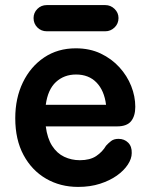

<svg xmlns="http://www.w3.org/2000/svg" viewBox="-20 -720 592 755"><path d="M287 15Q217 15 161 -17.5Q105 -50 72.5 -110.5Q40 -171 40 -255Q40 -334 70 -396Q100 -458 153.5 -494Q207 -530 278 -530Q333 -530 376 -509.5Q419 -489 449.5 -455.5Q480 -422 496 -381.5Q512 -341 512 -300Q512 -264 495.5 -243.5Q479 -223 440 -223H160Q166 -176 185 -146.5Q204 -117 232.5 -103.5Q261 -90 294 -90Q334 -90 358.5 -106.5Q383 -123 397 -147Q406 -157 417 -165.5Q428 -174 446 -174Q469 -174 484 -159Q499 -144 498 -118Q498 -96 482.5 -72.5Q467 -49 439.5 -29.5Q412 -10 373.5 2.5Q335 15 287 15ZM160 -308H397Q390 -364 359.5 -395.5Q329 -427 279 -427Q232 -427 200 -397.5Q168 -368 160 -308ZM164 -597Q142 -597 127 -612Q112 -627 112 -649Q112 -670 127 -685Q142 -700 164 -700H394Q415 -700 430.5 -685Q446 -670 446 -649Q446 -627 430.5 -612Q415 -597 394 -597Z"/></svg>

Font: National Park SemiBold
Style: Regular
Weight: 600
Designer: Andrea Herstowski, Ben Hoepner
Version: Version 1.009